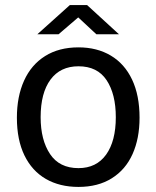

<svg xmlns="http://www.w3.org/2000/svg" viewBox="-20 -726 616 756"><path d="M46.5 -262.5Q46.5 -346 74.8 -408.5Q103 -471 157.5 -505.2Q212 -539.5 289 -539.5Q362 -539.5 416.2 -507.2Q470.5 -475 500 -412.8Q529.5 -350.5 529.5 -262.5Q529.5 -181 502 -119.5Q474.5 -58 420.2 -24Q366 10 289 10Q215 10 160.5 -21.5Q106 -53 76.2 -114.2Q46.5 -175.5 46.5 -262.5ZM289 -64Q359.5 -64 397.8 -117.2Q436 -170.5 436 -264.5Q436 -355.5 399.8 -410.2Q363.5 -465 289 -465Q217.5 -465 178.8 -412.5Q140 -360 140 -264.5Q140 -175 177 -119.5Q214 -64 289 -64ZM288 -657.5 210.5 -591H127L255 -706H323L448.5 -591H359.5Z"/></svg>

Font: 1883 Sans
Style: Regular
Weight: 400
Designer: 1883 Sans project is a fork of Public Sans.
Version: Version 1.009